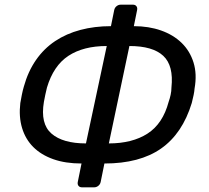

<svg xmlns="http://www.w3.org/2000/svg" viewBox="-20 -770 895 822"><path d="M67 -329Q70 -346 73.5 -364Q77 -382 82 -399Q100 -464 134 -513Q168 -562 216 -594Q264 -626 324.5 -642Q385 -658 455 -658L469 -727Q471 -737 479 -743.5Q487 -750 497 -750H549Q559 -750 564 -743.5Q569 -737 567 -727L553 -658Q617 -658 669.5 -639.5Q722 -621 757.5 -586.5Q793 -552 808.5 -502.5Q824 -453 813 -391Q812 -378 809 -363.5Q806 -349 801 -329Q761 -198 669.5 -134Q578 -70 427 -70L411 9Q409 19 401 25.5Q393 32 383 32H331Q321 32 316 25.5Q311 19 313 9L329 -70Q260 -70 208 -88.5Q156 -107 122.5 -140.5Q89 -174 74.5 -222Q60 -270 67 -329ZM348 -156 437 -573Q337 -573 273 -531Q209 -489 181 -395Q177 -378 174 -364.5Q171 -351 168 -334Q152 -240 200.5 -198Q249 -156 348 -156ZM702 -334Q707 -348 710.5 -364Q714 -380 714 -395Q724 -489 679 -531Q634 -573 534 -573L446 -156Q546 -156 611.5 -198Q677 -240 702 -334Z"/></svg>

Font: SVN-Rubik
Style: Italic
Weight: 400
Italic angle: -12°
Designer: Hubert and Fischer
Foundry: Hubert & Fischer
Version: Version 2.101; ttfautohint (v1.8.3)